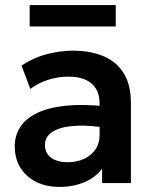

<svg xmlns="http://www.w3.org/2000/svg" viewBox="-20 -719 602 754"><path d="M213 15Q162 15 122.5 -4.5Q83 -24 60.5 -59.8Q38 -95.5 38 -144.5Q38 -186.5 59 -219.5Q80 -252.5 123.5 -274.2Q167 -296 234.8 -303.5Q302.5 -311 395.5 -301.5L397.5 -217Q336.5 -226.5 291 -225.5Q245.5 -224.5 215.8 -215Q186 -205.5 171.2 -189Q156.5 -172.5 156.5 -150.5Q156.5 -117.5 180.5 -99.8Q204.5 -82 246 -82Q281.5 -82 309.8 -95Q338 -108 354.5 -131.8Q371 -155.5 371 -188V-314.5Q371 -346 357.8 -369.2Q344.5 -392.5 317.5 -405.2Q290.5 -418 248 -418Q209 -418 170.8 -406.2Q132.5 -394.5 99 -370L64.5 -461.5Q112 -493 164.5 -506.5Q217 -520 266 -520Q336 -520 387.2 -498Q438.5 -476 466.2 -430.8Q494 -385.5 494 -316V0H381V-57Q356 -22.5 312 -3.8Q268 15 213 15ZM96.5 -615V-699H434.5V-615Z"/></svg>

Font: Geologica Cursive Medium
Style: Regular
Weight: 500
Designer: Sindre Bremnes, Frode Helland
Foundry: Monokrom Skriftforlag AS
Version: Version 1.010;gftools[0.9.28]